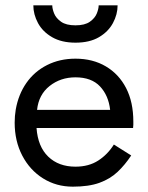

<svg xmlns="http://www.w3.org/2000/svg" viewBox="-20 -690 555 720"><path d="M105 -670H176Q176 -657 183 -639.5Q190 -622 209 -608.5Q228 -595 263 -595Q298 -595 317 -608.5Q336 -622 343 -639.5Q350 -657 350 -670H421Q421 -636 403.5 -603.5Q386 -571 351 -550.5Q316 -530 263 -530Q211 -530 175.5 -550.5Q140 -571 122.5 -603.5Q105 -636 105 -670ZM472 -107Q449 -72 421 -45.5Q393 -19 353 -4.5Q313 10 253 10Q191 10 141.5 -21Q92 -52 63.5 -106.5Q35 -161 35 -230Q35 -243 36 -255Q37 -267 39 -279Q49 -336 79 -379Q109 -422 156.5 -446Q204 -470 263 -470Q328 -470 377 -441Q426 -412 453 -359.5Q480 -307 480 -234Q480 -228 480 -222Q480 -216 479 -210H117Q122 -140 161 -102.5Q200 -65 263 -65Q313 -65 348.5 -88Q384 -111 407 -148ZM263 -400Q207 -400 166 -367.5Q125 -335 119 -278H393Q387 -332 355 -366Q323 -400 263 -400Z"/></svg>

Font: Von Book
Style: Regular
Weight: 400
Version: Version 4.000; ttfautohint (v1.8.4.7-5d5b)